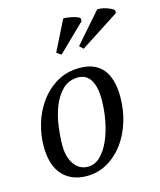

<svg xmlns="http://www.w3.org/2000/svg" viewBox="-116 -851 787 946"><g transform="rotate(-15 277.5 -378.0)"><path d="M41 -186Q41 -239 57.5 -296.5Q74 -354 108 -402Q142 -450 193 -481Q244 -512 312 -512Q390 -512 429.5 -464Q469 -416 469 -322Q469 -256 450 -195.5Q431 -135 397 -89Q363 -43 315 -15.5Q267 12 209 12Q132 12 86.5 -37.5Q41 -87 41 -186ZM292 -469Q243 -468 212 -437Q181 -406 163 -360Q145 -314 138 -261Q131 -208 131 -164Q131 -105 157 -68Q183 -31 227 -31Q262 -31 289.5 -57.5Q317 -84 336.5 -127.5Q356 -171 366.5 -226Q377 -281 377 -337Q377 -396 356.5 -432Q336 -468 292 -469ZM297 -768Q303 -769 316 -767.5Q329 -766 342.5 -763Q356 -760 367 -755.5Q378 -751 381 -747V-732L243 -598L220 -614ZM470 -768Q477 -769 489.5 -767.5Q502 -766 514.5 -762Q527 -758 538.5 -752.5Q550 -747 555 -740V-727L356 -598L337 -616Z"/></g></svg>

Font: PTSerifItalic
Style: Italic
Weight: 400
Italic angle: -12°
Designer: A.Korolkova, O.Umpeleva, V.Yefimov
Foundry: ParaType Ltd
Version: Version 1.000W OFL